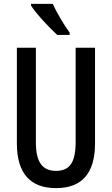

<svg xmlns="http://www.w3.org/2000/svg" viewBox="-20 -960 577 990"><path d="M252 -940H140V-931C166 -890 237 -814 275 -780H339V-792C313 -827 272 -895 252 -940ZM470 -221V-714H370V-227C370 -119 337 -79 269 -79C202 -79 165 -119 165 -226V-714H67V-221C67 -65 137 10 269 10C401 10 470 -65 470 -221Z"/></svg>

Font: Noto Sans Malayalam ExtraCondensed Medium
Style: Regular
Weight: 500
Width: 2
Designer: Jelle Bosma - Monotype Design Team
Foundry: Monotype Imaging Inc.
Version: Version 2.104